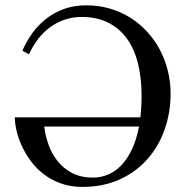

<svg xmlns="http://www.w3.org/2000/svg" viewBox="-20 -698 705 733"><path d="M148.9 -214.8Q152.8 -181.6 164.8 -147Q176.8 -112.3 199 -84Q221.2 -55.7 254.6 -37.8Q288.1 -20 335 -20Q364.3 -20 391.8 -31.2Q419.4 -42.5 442.6 -66.4Q465.8 -90.3 483.4 -127.2Q501 -164.1 510.7 -214.8ZM631.3 -340.8Q631.3 -268.6 608.6 -203.9Q585.9 -139.2 542.7 -90.3Q499.5 -41.5 436.8 -12.9Q374 15.6 294.4 15.6Q248 15.6 210.7 1.7Q173.3 -12.2 144.8 -34.7Q116.2 -57.1 95.7 -85.7Q75.2 -114.3 62 -143.8Q48.8 -173.3 42.7 -201.2Q36.6 -229 36.6 -250H516.1Q518.1 -269 519.3 -289.3Q520.5 -309.6 520.5 -332Q520.5 -402.8 505.9 -459Q491.2 -515.1 462.2 -553.7Q433.1 -592.3 390.4 -612.8Q347.7 -633.3 292 -633.3Q258.8 -633.3 228.8 -623.5Q198.7 -613.8 173.1 -595.5Q147.5 -577.1 126.5 -550.5Q105.5 -523.9 90.8 -490.7L65.4 -504.4Q80.6 -539.6 103 -570.8Q125.5 -602.1 155.8 -626Q186 -649.9 224.4 -663.8Q262.7 -677.7 309.6 -677.7Q356.9 -677.7 399.4 -665.3Q441.9 -652.8 477.5 -630.4Q513.2 -607.9 541.7 -576.9Q570.3 -545.9 590.1 -508.5Q609.9 -471.2 620.6 -428.5Q631.3 -385.7 631.3 -340.8Z"/></svg>

Font: Doulos SIL CyrE
Style: Regular
Weight: 400
Designer: Walt Agee, Victor Gaultney, Peter Martin, Debbi Hosken, Becca Hirsbrunner
Foundry: SIL International
Version: Version 5.000